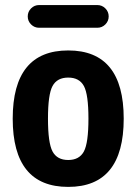

<svg xmlns="http://www.w3.org/2000/svg" viewBox="-20 -730 540 760"><path d="M134.8 -710H365.2Q383.8 -710 397 -696.8Q410.2 -683.6 410.2 -665Q410.2 -646.5 397 -633.3Q383.8 -620.1 365.2 -620.1H134.8Q116.2 -620.1 103 -633.3Q89.8 -646.5 89.8 -665Q89.8 -683.6 103 -696.8Q116.2 -710 134.8 -710ZM188 -130.4Q206.1 -96.7 250 -96.7Q293.9 -96.7 312 -130.4Q330.1 -164.1 330.1 -260.3Q330.1 -356.4 312 -389.6Q293.9 -422.9 250 -422.9Q206.1 -422.9 188 -389.6Q169.9 -356.4 169.9 -260.3Q169.9 -164.1 188 -130.4ZM30.3 -260.3Q30.3 -530.3 250 -530.3Q469.7 -530.3 469.7 -260.3Q469.7 9.8 250 9.8Q30.3 9.8 30.3 -260.3Z"/></svg>

Font: Rounded Mgen+ 2m bold
Style: Bold
Weight: 700
Designer: [Source Han Sans]
Ryoko NISHIZUKA  (kana & ideographs); Paul D. Hunt (Latin, Greek & Cyrillic); Wenlong ZHANG  (bopomofo
Version: Version 1.059.20150602